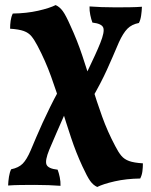

<svg xmlns="http://www.w3.org/2000/svg" viewBox="-20 -487 595 757"><path d="M363.4 250.2Q347.6 243.2 335.6 226.4Q323.6 209.6 304.8 168.6Q279.8 114.8 260.3 56.1Q240.8 -2.6 222.1 -63.4Q203.4 -124.2 181.3 -185.6Q159.2 -247 128 -306.2Q115.6 -329.8 104.2 -343.8Q92.8 -357.8 73.7 -364.7Q54.6 -371.6 19.8 -373.8Q19.8 -389.6 21.9 -405Q24 -420.4 30.4 -433.6Q85.2 -434.4 130.5 -444.7Q175.8 -455 199.4 -467Q215.2 -460 227.4 -443.4Q239.6 -426.8 257.8 -385.4Q284.4 -328 304.3 -268.2Q324.2 -208.4 342.7 -147.8Q361.2 -87.2 382.7 -27.4Q404.2 32.4 434.6 89.4Q446.6 113 458.3 127Q470 141 489.1 147.9Q508.2 154.8 543.4 157Q543.4 172.8 541.5 188.2Q539.6 203.6 532.8 216.8Q478 217.6 432.5 227.9Q387 238.2 363.4 250.2ZM218.6 245.6Q198.2 244 171.5 243Q144.8 242 116.2 242Q87.6 242 60.2 242.4Q32.8 242.8 12 244.4Q12.6 227.2 15.4 209.5Q18.2 191.8 24 180.4Q53.6 174.4 69.6 158.1Q85.6 141.8 101 105.8Q111.4 81.4 123 53.8Q134.6 26.2 148.3 -3.5Q162 -33.2 177.3 -64.4Q192.6 -95.6 210.4 -128L243.4 -55.4Q239.4 -46.8 228.2 -21.2Q217 4.4 202.5 37.5Q188 70.6 174.4 103Q156.8 146 163.4 162Q170 178 207.2 182Q212 194.4 215.6 211.8Q219.2 229.2 218.6 245.6ZM337.4 -89.6 304.4 -163Q318 -191.8 330.7 -218.4Q343.4 -245 354.7 -269.5Q366 -294 375.4 -317.4Q393 -361.2 387.3 -377.5Q381.6 -393.8 344.4 -398Q339.6 -410.4 336 -427.8Q332.4 -445.2 333 -461.6Q353.4 -460 380.1 -459Q406.8 -458 435.4 -458Q464 -458 491.2 -458.4Q518.4 -458.8 539.6 -460.4Q539 -443.2 536.4 -425.5Q533.8 -407.8 527.6 -396.4Q499.4 -391 482.4 -373.8Q465.4 -356.6 448.8 -320.2Q435.2 -288.2 423.9 -262.2Q412.6 -236.2 401.2 -211.1Q389.8 -186 374.7 -157Q359.6 -128 337.4 -89.6Z"/></svg>

Font: Vollkorn
Style: Regular
Weight: 400
Designer: Friedrich Althausen
Foundry: Friedrich Althausen
Version: Version 4.104